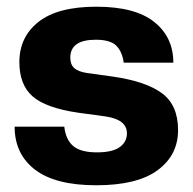

<svg xmlns="http://www.w3.org/2000/svg" viewBox="-20 -546 578 576"><path d="M269 9.8Q146 9.8 85 -37.1Q23.9 -84 23.9 -166H172.9Q177.2 -127 199.7 -107.9Q222.2 -88.9 271 -88.9Q316.9 -88.9 338.9 -104.5Q360.8 -120.1 360.8 -146Q360.8 -187.5 295.9 -196.8L213.9 -208Q117.2 -222.2 77.6 -257.1Q38.1 -292 38.1 -359.9Q38.1 -435.1 95.7 -480.5Q153.3 -525.9 269 -525.9Q385.3 -525.9 442.6 -480.2Q500 -434.6 500 -357.9H351.1Q346.7 -391.1 328.9 -408.9Q311 -426.8 267.1 -426.8Q190.9 -426.8 190.9 -373Q190.9 -352.5 202.6 -341.8Q214.4 -331.1 240.2 -327.1L320.8 -315.9Q419.4 -301.3 466.8 -265.6Q514.2 -230 514.2 -155.8Q514.2 -80.6 452.9 -35.4Q391.6 9.8 269 9.8Z"/></svg>

Font: Creato Display ExtraBold
Style: Regular
Weight: 800
Version: Version 1.000